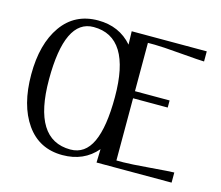

<svg xmlns="http://www.w3.org/2000/svg" viewBox="-94 -763 1029 894"><g transform="rotate(15 420.5 -316.5)"><path d="M438 -632.8H799.8V-584Q781.2 -584 685.8 -592Q590.3 -600.1 558.1 -600.1H524.9V-367.2H691.9V-333H524.9V-33.2H558.1Q590.3 -33.2 685.8 -41Q781.2 -48.8 799.8 -48.8V0H438L439.9 -64.9Q377.9 7.8 274.9 7.8Q162.6 7.8 100.3 -81.1Q38.1 -169.9 38.1 -317.9Q38.1 -464.8 100.3 -553Q162.6 -641.1 274.9 -641.1Q377 -641.1 439.9 -568.8ZM262.2 -606Q124 -606 124 -316.9Q124 -26.9 304.2 -26.9Q374.5 -26.9 408.2 -99.4Q441.9 -171.9 441.9 -315.9Q441.9 -606 262.2 -606Z"/></g></svg>

Font: Resagokr
Style: Regular
Weight: 500
Designer: gluk
Foundry: gluk
Version: Version 0.95